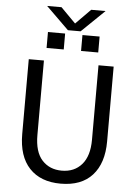

<svg xmlns="http://www.w3.org/2000/svg" viewBox="-68 -1140 860 1208"><g transform="rotate(5 361.5 -536.0)"><path d="M93.8 -272.5V-745.1H189.5V-274.4Q189.5 -168 236.8 -116.2Q284.2 -64.5 361.3 -64.5Q440.4 -64.5 487.3 -118.2Q534.2 -171.9 534.2 -274.4V-745.1H629.9V-272.5Q629.9 -134.8 561 -58.6Q492.2 17.6 361.3 17.6Q234.4 17.6 164.1 -57.1Q93.8 -131.8 93.8 -272.5ZM179.7 -1088.9H270.5L364.3 -994.1L458 -1088.9H548.8L403.3 -948.2H323.2ZM199.2 -825.2V-925.8H307.6V-825.2ZM417 -825.2V-925.8H525.4V-825.2Z"/></g></svg>

Font: Gothic A1 Medium
Style: Regular
Weight: 500
Designer: HanYang I&C Co.,Ltd.
Foundry: HanYang I&C Co.,Ltd.
Version: Version 2.50